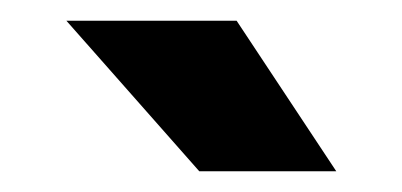

<svg xmlns="http://www.w3.org/2000/svg" viewBox="-20 -755 387 185"><path d="M304 -590H172L44 -735H208Z"/></svg>

Font: YamahaIndonesia935. App XBold
Style: Regular
Weight: 800
Designer: Dalton Maag Ltd
Foundry: Dalton Maag Ltd
Version: Version 1.002; January 01, 2024; Regular/Italic